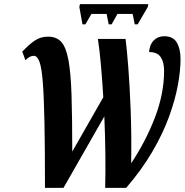

<svg xmlns="http://www.w3.org/2000/svg" viewBox="-20 -902 888 922"><path d="M376 -785 361 -869 364 -882H692L690 -869L641 -785H627L617 -835H544L516 -785H502L492 -835H419L390 -785ZM196 0Q196 -191 193.5 -314.5Q191 -438 185.5 -507.5Q180 -577 169.5 -605.5Q159 -634 142 -634Q123 -634 102 -613L87 -654Q120 -689 147.5 -707.5Q175 -726 211 -726Q251 -726 274 -701Q297 -676 308.5 -614.5Q320 -553 323.5 -445.5Q327 -338 327 -174L476 -435Q471 -518 464.5 -591.5Q458 -665 450 -715H583Q589 -669 596 -580Q603 -491 607.5 -372Q612 -253 610 -118Q681 -225 724.5 -339Q768 -453 768 -562Q768 -603 752 -627.5Q736 -652 696 -652Q698 -687 718 -707.5Q738 -728 769 -728Q812 -728 829.5 -697Q847 -666 847 -618Q847 -563 834 -492.5Q821 -422 791.5 -341Q762 -260 711.5 -173.5Q661 -87 586 0H485Q487 -70 486 -160Q485 -250 481 -343L285 0Z"/></svg>

Font: Noto Serif ExtraCondensed
Style: Bold Italic
Weight: 700
Width: 2
Italic angle: -12°
Designer: Monotype Design Team
Foundry: Monotype Imaging Inc.
Version: Version 2.013; ttfautohint (v1.8.4.7-5d5b)